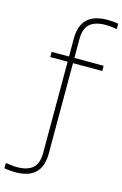

<svg xmlns="http://www.w3.org/2000/svg" viewBox="-241 -882 749 1176"><g transform="rotate(15 134.0 -294.0)"><path d="M-16.5 230Q-32 230 -50.5 228.5Q-69 227 -87.5 224V190Q-65.5 193 -49 195Q-32.5 197 -14.5 197Q51 197 84.2 167.5Q117.5 138 117.5 70.5V-655Q117.5 -710 136.5 -746Q155.5 -782 192.8 -800Q230 -818 285.5 -818Q301.5 -818 320 -816.8Q338.5 -815.5 356.5 -812V-778Q335 -781.5 318.5 -783.2Q302 -785 283.5 -785Q218.5 -785 185 -755.8Q151.5 -726.5 151.5 -658.5V67Q151.5 121.5 132.8 157.8Q114 194 76.5 212Q39 230 -16.5 230ZM7.5 -507V-540H337V-507Z"/></g></svg>

Font: Encode Sans Condensed Thin Thin
Style: Regular
Weight: 250
Version: Version 3.002